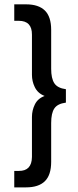

<svg xmlns="http://www.w3.org/2000/svg" viewBox="-20 -736 351 863"><path d="M97 106.2Q153.5 106.2 181.8 78.4Q210 50.6 210 -8.7V-182.9Q210 -227.5 224.3 -248.6Q238.5 -269.8 276.2 -274.8V-335Q238.5 -340.1 224.3 -361.7Q210 -383.3 210 -426.9V-601.6Q210 -660.8 181.8 -688.6Q153.5 -716.5 97 -716.5H44.1V-642.5H64.3Q124.1 -642.5 123.6 -580V-399.8Q123.6 -370.9 136 -345.1Q149.4 -316.6 180.6 -304.7Q149.4 -293.2 136.5 -266.1Q123.6 -239.9 123.6 -210V-30.3Q122.7 33.1 64.3 32.2H44.1V106.2Z"/></svg>

Font: Arad
Style: Regular
Weight: 400
Designer: Mohammad Darvishi
Version: Version 1.010;September 21, 2024;FontCreator 15.0.0.2992 64-